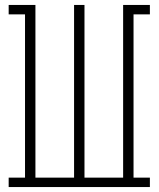

<svg xmlns="http://www.w3.org/2000/svg" viewBox="-20 -755 640 775"><path d="M15 0V-38H81V-697H15V-735H123V-38H279V-735H321V-38H477V-735H585V-697H519V-38H585V0Z"/></svg>

Font: Iosevka Curly Slab XLtEx
Style: Regular
Weight: 200
Width: 7
Monospace: yes
Designer: Belleve Invis
Foundry: Belleve Invis
Version: Version 11.1.0; ttfautohint (v1.8.3)